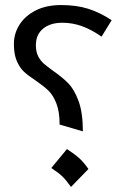

<svg xmlns="http://www.w3.org/2000/svg" viewBox="-20 -720 502 760"><path d="M422 -640 382 -575Q340 -604 303 -617Q266 -630 227 -630Q179 -630 150.5 -606.5Q122 -583 122 -541Q122 -515 131 -497.5Q140 -480 153 -468.5Q166 -457 191 -439Q227 -414 250.5 -390Q274 -366 291 -320Q308 -274 308 -200L216 -227Q216 -278 203 -311Q190 -344 171 -362Q152 -380 120 -402Q91 -421 74.5 -436.5Q58 -452 46.5 -478.5Q35 -505 35 -546Q35 -587 57 -622Q79 -657 121 -678.5Q163 -700 222 -700Q282 -700 328.5 -685.5Q375 -671 422 -640ZM183 -55 245 -130Q277 -109 294.5 -93Q312 -77 330 -51L261 20Q242 -7 227 -21.5Q212 -36 183 -55Z"/></svg>

Font: FiraGO Book
Style: Italic
Weight: 350
Italic angle: -8°
Designer: bBox Type GmbH
Foundry: bBox Type GmbH
Version: Version 1.001